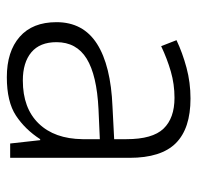

<svg xmlns="http://www.w3.org/2000/svg" viewBox="-28 -646 591 576"><g transform="rotate(90 268.0 -358.5)"><path d="M276 -634Q366 -634 410 -590Q454 -546 454 -451V-93H411L401 -183H398Q369 -138 327.5 -110.5Q286 -83 212 -83Q135 -83 91 -121.5Q47 -160 47 -232Q47 -312 112 -353.5Q177 -395 301 -400L398 -405V-442Q398 -520 366.5 -553Q335 -586 274 -586Q233 -586 195 -575Q157 -564 119 -546L101 -592Q139 -610 183.5 -622Q228 -634 276 -634ZM308 -358Q206 -353 156.5 -322.5Q107 -292 107 -232Q107 -182 137.5 -156.5Q168 -131 222 -131Q305 -131 351 -178.5Q397 -226 398 -310V-362Z"/></g></svg>

Font: Noto Sans Kannada UI Light
Style: Regular
Weight: 300
Designer: Jelle Bosma - Monotype Design Team
Foundry: Monotype Imaging Inc.
Version: Version 2.005; ttfautohint (v1.8.4.7-5d5b)